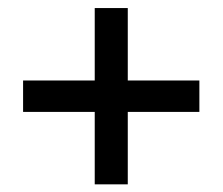

<svg xmlns="http://www.w3.org/2000/svg" viewBox="-20 -555 561 484"><path d="M218.8 -90.3V-272.9H38.2V-352.1H218.8V-534.7H302.1V-352.1H482.6V-272.9H302.1V-90.3Z"/></svg>

Font: Afacad Flux Medium
Style: Regular
Weight: 500
Designer: Kristian Moeller
Foundry: Dicotype
Version: Version 1.100